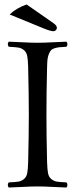

<svg xmlns="http://www.w3.org/2000/svg" viewBox="-20 -837 343 862"><path d="M99.6 -816.9 220.2 -732.9Q235.4 -722.2 235.4 -711.9Q235.4 -706.1 230.7 -701.4Q226.1 -696.8 220.2 -696.8Q207 -696.8 177.2 -709L23.4 -772Q53.2 -800.8 99.6 -816.9ZM191.4 -108.9Q192.4 -76.7 195.6 -59.8Q198.7 -43 210 -33.4Q221.2 -23.9 234.9 -21.7Q248.5 -19.5 278.3 -18.1Q282.7 -13.7 282.7 -6.6Q282.7 0.5 278.3 4.9Q256.8 4.4 216.8 2.2Q176.8 0 149.4 0Q121.6 0 80.8 2.2Q40 4.4 19.5 4.9Q15.1 0.5 15.1 -6.6Q15.1 -13.7 19.5 -18.1Q49.3 -19.5 63 -21.7Q76.7 -23.9 87.9 -33.4Q99.1 -43 102.3 -59.8Q105.5 -76.7 106.4 -108.9Q109.4 -233.4 109.4 -320.8Q109.4 -411.6 106.4 -536.1Q105.5 -568.4 102.3 -585.2Q99.1 -602.1 87.9 -611.6Q76.7 -621.1 63 -623.3Q49.3 -625.5 19.5 -627Q15.1 -631.3 15.1 -638.4Q15.1 -645.5 19.5 -649.9Q41 -649.4 81.1 -647.2Q121.1 -645 148.4 -645Q176.3 -645 217 -647.2Q257.8 -649.4 278.3 -649.9Q282.7 -645.5 282.7 -638.4Q282.7 -631.3 278.3 -627Q258.3 -626 247.6 -625Q236.8 -624 225.6 -620.6Q214.4 -617.2 209.5 -611.8Q204.6 -606.4 200 -595.9Q195.3 -585.4 193.4 -571.3Q191.9 -558.1 191.4 -536.1Q188.5 -423.3 188.5 -319.8Q188.5 -232.4 191.4 -108.9Z"/></svg>

Font: Linux Libertine Display G
Style: Regular
Weight: 400
Designer: Philipp H. Poll
Foundry: Philipp H. Poll
Version: Version 5.0.9